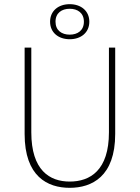

<svg xmlns="http://www.w3.org/2000/svg" viewBox="-20 -888 670 920"><path d="M314 12C420 12 532 -42 532 -246V-660H502V-254C502 -72 412 -18 314 -18C218 -18 130 -72 130 -254V-660H98V-246C98 -42 208 12 314 12ZM314 -700C368 -700 408 -732 408 -784C408 -836 368 -868 314 -868C260 -868 220 -836 220 -784C220 -732 260 -700 314 -700ZM314 -722C276 -722 246 -742 246 -784C246 -826 276 -846 314 -846C352 -846 382 -826 382 -784C382 -742 352 -722 314 -722Z"/></svg>

Font: Source Sans Pro ExtraLight
Style: Regular
Weight: 200
Designer: Paul D. Hunt
Foundry: Adobe Systems Incorporated
Version: Version 3.006;hotconv 1.0.111;makeotfexe 2.5.65597